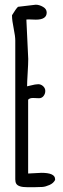

<svg xmlns="http://www.w3.org/2000/svg" viewBox="-20 -777 263 803"><path d="M143.1 -366.2 118.2 -367.2Q103.5 -367.2 97.7 -359.9V-51.3Q148.9 -54.2 153.3 -54.2Q210.4 -54.2 210.4 -27.8V-24.4Q203.6 -10.7 187 -3.4Q170.4 3.9 157.7 4.9Q145 5.9 125 5.9H93.8Q56.6 5.9 47.9 -8.8Q43.9 -15.6 43.9 -26.9V-607.9Q43.9 -625 37.1 -658.7Q30.3 -692.4 30.3 -710V-713.4Q46.9 -740.7 55.2 -748.5L129.4 -757.3Q144.5 -757.3 159.9 -748.3Q175.3 -739.3 175.3 -724.6Q175.3 -694.8 129.9 -694.8L101.1 -695.8Q93.8 -695.8 90.3 -695.3L98.1 -530.3Q98.1 -510.3 95.7 -471.9Q93.3 -433.6 93.3 -416Q98.6 -417 107.9 -419.4Q128.4 -424.8 139.9 -424.8Q151.4 -424.8 160.4 -416.5Q169.4 -408.2 169.4 -396.5Q169.4 -384.8 162.1 -375.5Q154.8 -366.2 143.1 -366.2Z"/></svg>

Font: Amatic
Style: Bold
Weight: 700
Width: 3
Version: Version 2.000; ttfautohint (v0.92-dirty) -l 8 -r 50 -G 50 -x